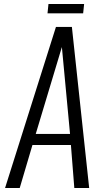

<svg xmlns="http://www.w3.org/2000/svg" viewBox="-20 -945 517 965"><path d="M218.8 -877.9 223.6 -924.8H402.8L397.9 -877.9ZM5.4 0 261.2 -809.6H341.3L428.2 0H353.5L336.4 -216.3H143.1L79.1 0ZM159.7 -272H332L291 -708.5Z"/></svg>

Font: Oswald
Style: Light
Weight: 300
Designer: Vernon Adams
Foundry: Vernon Adams
Version: 3.0; ttfautohint (v0.95.6-bc232) -l 8 -r 50 -G 200 -x 0 -w "